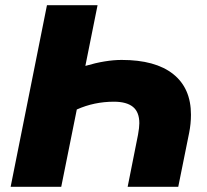

<svg xmlns="http://www.w3.org/2000/svg" viewBox="-20 -720 796 740"><path d="M716 -278Q716 -243 709 -208L667 0H472L512 -201Q517 -229 517 -245Q517 -288 492.5 -308Q468 -328 419 -328Q343 -328 276 -298L216 0H21L161 -700H356L309 -466Q387 -489 449 -489Q579 -489 647.5 -434.5Q716 -380 716 -278Z"/></svg>

Font: Montserrat Alternates ExtraBold
Style: Italic
Weight: 800
Italic angle: -11.3°
Designer: Julieta Ulanovsky
Foundry: Julieta Ulanovsky
Version: Version 7.200